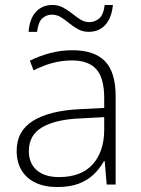

<svg xmlns="http://www.w3.org/2000/svg" viewBox="-20 -742 568 772"><path d="M272 -540Q359 -540 402 -496Q445 -452 445 -355V0H409L401 -94H398Q381 -64 356.5 -40.5Q332 -17 296.5 -3.5Q261 10 210 10Q159 10 122.5 -7.5Q86 -25 66.5 -57.5Q47 -90 47 -136Q47 -215 112.5 -256Q178 -297 300 -303L399 -308V-347Q399 -429 367 -464Q335 -499 270 -499Q230 -499 192 -489Q154 -479 115 -459L100 -498Q138 -517 181.5 -528.5Q225 -540 272 -540ZM305 -266Q204 -262 150 -230.5Q96 -199 96 -135Q96 -85 128 -57.5Q160 -30 217 -30Q306 -30 352 -80.5Q398 -131 399 -218V-271ZM95 -614Q97 -641 104.5 -661Q112 -681 124.5 -694.5Q137 -708 153.5 -715Q170 -722 191 -722Q215 -722 234 -711.5Q253 -701 270 -687.5Q287 -674 303.5 -663.5Q320 -653 339 -653Q361 -653 378.5 -667.5Q396 -682 401 -722H434Q429 -670 403.5 -642Q378 -614 337 -614Q313 -614 294 -624.5Q275 -635 258.5 -648.5Q242 -662 225.5 -672.5Q209 -683 188 -683Q167 -683 150.5 -668.5Q134 -654 129 -614Z"/></svg>

Font: Noto Sans Oriya ExtraLight
Style: Regular
Weight: 250
Version: Version 2.003